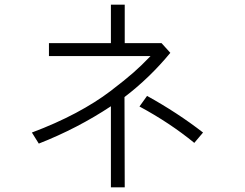

<svg xmlns="http://www.w3.org/2000/svg" viewBox="-20 -765 1040 814"><path d="M115.2 -203.1Q216.8 -241.2 301.3 -286.1Q385.7 -331.1 447.8 -378.4Q509.8 -425.8 544.4 -456.1Q579.1 -486.3 618.2 -527.3H187.5V-582H450.2V-745.1H508.8V-582H665L702.1 -541Q614.3 -434.6 507.8 -353.5L508.8 29.3H450.2V-314.5Q308.6 -220.7 144.5 -156.2ZM571.3 -313.5 603.5 -358.4Q732.4 -287.1 840.8 -203.1L803.7 -159.2Q700.2 -244.1 571.3 -313.5Z"/></svg>

Font: Gothic A1 Light
Style: Regular
Weight: 300
Version: Version 2.50